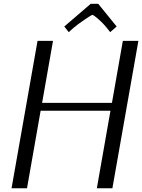

<svg xmlns="http://www.w3.org/2000/svg" viewBox="-20 -1011 763 1031"><path d="M181.6 -791.5H264.6L206.1 -458.5H581.1L639.6 -791.5H723.1L583.5 0H500L573.2 -416.5H198.2L125 0H42ZM507.3 -990.7 606.4 -868.7 571.8 -838.4 552.7 -862.3Q540.5 -877.9 522.9 -894.8Q505.4 -911.6 492.4 -921.4Q479.5 -931.2 476.6 -931.2Q471.7 -931.2 433.1 -904.8Q394.5 -878.4 376 -862.3L349.1 -838.4L325.2 -868.7L467.3 -990.7Z"/></svg>

Font: Resagnicto
Style: Italic
Weight: 500
Italic angle: -10°
Version: Version 0.999